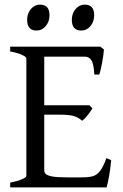

<svg xmlns="http://www.w3.org/2000/svg" viewBox="-20 -819 536 839"><path d="M24.4 0V-21Q56.6 -27.3 75.9 -35.6Q95.2 -43.9 95.2 -50.8V-564Q95.2 -570.3 76.4 -579.1Q57.6 -587.9 24.4 -594.2V-615.2H418L434.1 -603Q432.6 -579.1 426.5 -546.1Q420.4 -513.2 414.1 -493.2H392.1Q390.1 -536.6 380.4 -554Q370.6 -571.3 352.1 -571.3H173.3V-358.9H371.1L383.8 -345.2Q375 -330.6 362.1 -314.5Q349.1 -298.3 338.9 -291Q323.2 -305.7 302.7 -311.8Q282.2 -317.9 242.2 -317.9H173.3V-75.2Q173.3 -64.5 180.9 -57.9Q188.5 -51.3 210 -47.6Q231.4 -43.9 272.9 -43.9H335.9Q368.7 -43.9 386.5 -49.3Q404.3 -54.7 417.7 -72.3Q431.2 -89.8 444.8 -127.9L465.8 -119.1Q462.4 -81.5 456.8 -50Q451.2 -18.6 445.8 0ZM98.6 -732.4Q98.6 -750.5 106.2 -765.9Q113.8 -781.2 126.7 -790Q139.6 -798.8 154.8 -798.8Q196.3 -798.8 196.3 -752.4Q196.3 -724.6 179.9 -705.1Q163.6 -685.5 139.6 -685.5Q98.6 -685.5 98.6 -732.4ZM293.9 -732.4Q293.9 -750.5 301.5 -765.9Q309.1 -781.2 322 -790Q335 -798.8 350.1 -798.8Q391.6 -798.8 391.6 -752.4Q391.6 -724.6 375.2 -705.1Q358.9 -685.5 335 -685.5Q293.9 -685.5 293.9 -732.4Z"/></svg>

Font: David Libre
Style: Regular
Weight: 400
Version: Version 1.000